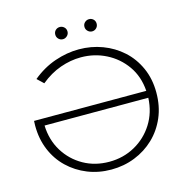

<svg xmlns="http://www.w3.org/2000/svg" viewBox="-122 -973 1069 1094"><g transform="rotate(-15 412.5 -425.5)"><path d="M402 5Q327 5 262.5 -21Q198 -47 149 -94Q100 -141 73 -206Q46 -271 46 -349Q46 -365 47 -377H709Q703 -463 658.5 -526Q614 -589 545.5 -623.5Q477 -658 398 -658Q337 -658 276 -636.5Q215 -615 159 -569L122 -604Q185 -656 256.5 -680.5Q328 -705 398 -705Q471 -705 536.5 -680.5Q602 -656 652.5 -610.5Q703 -565 732.5 -499.5Q762 -434 762 -353Q762 -273 734 -207.5Q706 -142 656.5 -94.5Q607 -47 541.5 -21Q476 5 402 5ZM710 -336H98Q101 -250 142 -183.5Q183 -117 250.5 -79Q318 -41 402 -41Q485 -41 553.5 -79Q622 -117 664 -183.5Q706 -250 710 -336ZM499 -784Q485 -784 474 -794.5Q463 -805 463 -820Q463 -836 474 -846Q485 -856 499 -856Q514 -856 524.5 -846Q535 -836 535 -820Q535 -805 524.5 -794.5Q514 -784 499 -784ZM327 -784Q312 -784 301.5 -794.5Q291 -805 291 -820Q291 -836 301.5 -846Q312 -856 327 -856Q341 -856 352 -846Q363 -836 363 -820Q363 -805 352 -794.5Q341 -784 327 -784Z"/></g></svg>

Font: Montserrat Light
Style: Regular
Weight: 300
Designer: Julieta Ulanovsky
Foundry: Julieta Ulanovsky
Version: Version 9.000; ttfautohint (v1.8.4.7-5d5b)